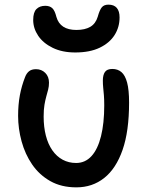

<svg xmlns="http://www.w3.org/2000/svg" viewBox="-20 -797 637 827"><path d="M309 10Q244 10 196.5 -17Q149 -44 118.5 -88.5Q88 -133 73 -188Q58 -243 58 -298Q58 -346 65.5 -386.5Q73 -427 88 -465Q94 -481 105 -490Q116 -499 135 -499Q159 -499 175 -483Q191 -467 191 -441Q191 -425 187.5 -411.5Q184 -398 179.5 -382Q175 -366 171.5 -345.5Q168 -325 168 -295Q168 -250 177.5 -213Q187 -176 205.5 -149.5Q224 -123 250 -109Q276 -95 308 -95Q347 -95 374 -124.5Q401 -154 415 -210Q429 -266 429 -343Q429 -369 427.5 -387Q426 -405 424.5 -419.5Q423 -434 423 -450Q423 -474 432 -487Q441 -500 464 -500Q487 -500 503 -486.5Q519 -473 527.5 -441.5Q536 -410 536 -355Q536 -232 508 -151.5Q480 -71 429 -30.5Q378 10 309 10ZM304 -571Q248 -571 207 -591Q166 -611 144.5 -643Q123 -675 123 -711Q123 -744 137 -758Q151 -772 175 -772Q194 -772 205 -762Q216 -752 223 -724Q231 -696 252.5 -682Q274 -668 309 -668Q346 -668 369 -681.5Q392 -695 401 -725Q409 -754 418.5 -765.5Q428 -777 447 -777Q471 -777 483 -763Q495 -749 495 -722Q495 -680 473.5 -646Q452 -612 409.5 -591.5Q367 -571 304 -571Z"/></svg>

Font: Shantell Sans Medium
Style: Regular
Weight: 500
Designer: Stephen Nixon, Anya Danilova, Shantell Martin
Foundry: Arrow Type
Version: Version 1.011;[c5ecc13dd]